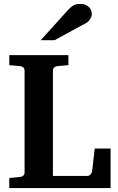

<svg xmlns="http://www.w3.org/2000/svg" viewBox="-20 -949 594 969"><path d="M26.9 0V-50.8L82 -56.2Q91.3 -57.1 97.7 -62.7Q104 -68.4 104 -78.1V-592.8Q104 -602.5 97.7 -608.4Q91.3 -614.3 82 -615.2L26.9 -620.1V-670.9H325.2V-620.1L269 -615.2Q259.8 -614.3 253.4 -608.4Q247.1 -602.5 247.1 -592.8V-61H420.9Q426.3 -61 430.4 -63.5Q434.6 -65.9 437.7 -69.6Q440.9 -73.2 442.6 -77.1Q444.3 -81.1 444.8 -84L458 -199.2H538.1V0ZM443.4 -876.5Q443.4 -871.6 441.2 -865.5Q439 -859.4 435.5 -853.5Q432.1 -847.7 427.2 -842.5Q422.4 -837.4 417.5 -834.5L255.4 -746.1H185.5L322.3 -897.5Q331.1 -906.7 338.1 -912.8Q345.2 -918.9 352.3 -922.6Q359.4 -926.3 367.2 -927.7Q375 -929.2 385.3 -929.2Q401.4 -929.2 412.4 -924.3Q423.3 -919.4 430.4 -911.9Q437.5 -904.3 440.4 -894.8Q443.4 -885.3 443.4 -876.5Z"/></svg>

Font: Charis SIL APac
Style: Bold
Weight: 700
Foundry: SIL International
Version: Version 5.000